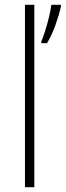

<svg xmlns="http://www.w3.org/2000/svg" viewBox="-20 -780 274 800"><path d="M123 0H84V-760H123ZM234 -760V-753Q226 -717 211 -675.5Q196 -634 176 -600H152V-607Q159 -623 168 -651Q177 -679 184 -708.5Q191 -738 194 -760Z"/></svg>

Font: Noto Sans Disp ExtLt
Style: Regular
Weight: 200
Designer: Monotype Design Team
Foundry: Monotype Imaging Inc.
Version: Version 2.000;GOOG;noto-source:20170915:90ef993387c0